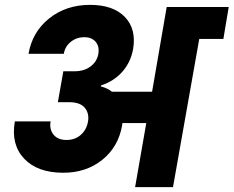

<svg xmlns="http://www.w3.org/2000/svg" viewBox="-20 -769 960 789"><path d="M286.1 -476.1Q325.2 -476.1 351.6 -495.6Q377.9 -515.1 383.8 -545.9Q389.6 -577.6 373.3 -596.9Q356.9 -616.2 326.2 -616.2Q294.9 -616.2 271 -597.2Q247.1 -578.1 242.2 -547.9H97.2Q112.8 -638.2 182.4 -693.6Q252 -749 350.1 -749Q445.3 -749 493.2 -699.2Q541 -649.4 526.9 -566.9Q517.1 -513.2 482.7 -474.1Q448.2 -435.1 395 -418L394 -414.1Q421.9 -406.7 439.9 -392.1H605L665 -740.2H919.9L897.9 -608.9H798.8L690.9 0H535.2L581.1 -263.2H482.9Q482.9 -261.7 482.4 -258.5Q481.9 -255.4 481.9 -253.9Q466.3 -165 400.1 -112.1Q334 -59.1 240.2 -59.1Q133.8 -59.1 79.1 -117.2Q24.4 -175.3 41 -270H188Q182.1 -237.8 200 -215.8Q217.8 -193.8 252.9 -193.8Q288.1 -193.8 312 -214.8Q335.9 -235.8 341.8 -270Q347.2 -303.7 328.1 -326.4Q309.1 -349.1 263.2 -349.1H217.8L240.2 -476.1Z"/></svg>

Font: SVN-Poppins
Style: Bold Italic
Weight: 700
Italic angle: -10°
Designer: Ninad Kale (Devanagari), Jonny Pinhorn (Latin)
Foundry: Indian Type Foundry
Version: Version 3.002 2017